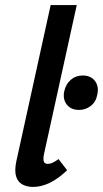

<svg xmlns="http://www.w3.org/2000/svg" viewBox="-20 -731 406 758"><path d="M111 7Q86 7 68 -3Q50 -13 43.5 -35Q37 -57 44 -92L180 -711H283L154 -124Q150 -106 152.5 -95Q155 -84 169 -84Q177 -84 186.5 -88Q196 -92 211 -103L245 -59Q211 -26 177 -9.5Q143 7 111 7ZM292 -297Q270 -297 255.5 -307Q241 -317 235 -334Q229 -351 234 -372Q240 -399 259.5 -416Q279 -433 307 -433Q329 -433 343.5 -422.5Q358 -412 363.5 -395Q369 -378 364 -357Q359 -329 338.5 -313Q318 -297 292 -297Z"/></svg>

Font: Ysabeau
Style: Bold Italic
Weight: 700
Italic angle: -12°
Designer: Christian Thalmann (Catharsis Fonts)
Version: Version 2.002